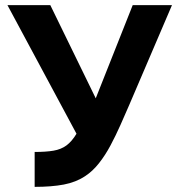

<svg xmlns="http://www.w3.org/2000/svg" viewBox="-20 -728 690 748"><path d="M115 0V-136Q159 -136 188.5 -141Q218 -146 239 -161.5Q260 -177 278 -207L9 -708H176L353 -345L497 -708H650L483 -318Q467 -281 449 -240.5Q431 -200 410.5 -161.5Q390 -123 365.5 -92Q341 -61 312 -42Q276 -18 228.5 -9Q181 0 115 0Z"/></svg>

Font: Onest
Style: Bold
Weight: 700
Designer: Dmitri Voloshin, Andrey Kudryavtsev
Foundry: Dmitri Voloshin, Andrey Kudryavtsev
Version: Version 1.000;gftools[0.9.33]